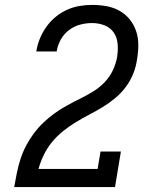

<svg xmlns="http://www.w3.org/2000/svg" viewBox="-20 -763 640 783"><path d="M38 0V-1Q43 -29 48.5 -56.5Q54 -84 63 -112.5Q72 -141 85.5 -167Q99 -193 117 -217.5Q135 -242 157 -263Q179 -284 203.5 -301.5Q228 -319 254.5 -333.5Q281 -348 307.5 -361Q334 -374 360 -390Q386 -406 407 -428Q428 -450 440.5 -477Q453 -504 458 -532Q458 -533 458 -533Q458 -533 458 -534Q462 -560 459.5 -586Q457 -612 443 -631.5Q429 -651 405.5 -660Q382 -669 355 -669Q331 -669 306.5 -662.5Q282 -656 261 -640Q240 -624 227.5 -601Q215 -578 211 -553H128Q132 -579 142 -604Q152 -629 168 -652Q184 -675 205.5 -693Q227 -711 252 -722.5Q277 -734 303.5 -738.5Q330 -743 355 -743Q385 -743 413.5 -738Q442 -733 466.5 -719.5Q491 -706 508.5 -684.5Q526 -663 535 -636.5Q544 -610 544 -580.5Q544 -551 539 -522Q535 -492 523.5 -463Q512 -434 493.5 -409Q475 -384 450.5 -363.5Q426 -343 399 -326.5Q372 -310 344 -295.5Q316 -281 289 -264.5Q262 -248 237 -228Q212 -208 192 -183.5Q172 -159 158.5 -131Q145 -103 137 -74H378L390 -145H473L449 0Z"/></svg>

Font: Iosevka Curly Slab ExObl
Style: Regular
Weight: 400
Width: 7
Italic angle: -9°
Monospace: yes
Designer: Belleve Invis
Foundry: Belleve Invis
Version: Version 11.1.0; ttfautohint (v1.8.3)